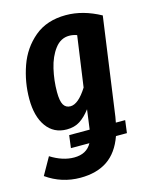

<svg xmlns="http://www.w3.org/2000/svg" viewBox="-117 -620 713 914"><g transform="rotate(-15 239.0 -163.0)"><path d="M395 10H441L433 72H379Q352 148 299 184Q246 220 165 220Q73 220 -2 167L46 82Q105 119 161 119Q223 119 248 72H157L165 10H266L279 -87Q254 -54 227 -36.5Q200 -19 162 -19Q98 -19 62 -69Q26 -119 26 -205Q26 -288 53.5 -366Q81 -444 142 -495Q203 -546 297 -546Q381 -546 467 -499L400 -17Q399 -8 395 10ZM290 -191 325 -440Q306 -447 287 -447Q245 -447 216.5 -409.5Q188 -372 175 -316Q162 -260 162 -203Q162 -159 173 -140Q184 -121 207 -121Q246 -121 290 -191Z"/></g></svg>

Font: Fira Sans Compressed SemiBold
Style: Italic
Weight: 600
Width: 1
Italic angle: -8°
Designer: bBox Type GmbH & Carrois Corporate GbR & Edenspiekermann AG
Foundry: bBox Type GmbH & Carrois Corporate GbR & Edenspiekermann AG
Version: Version 4.301